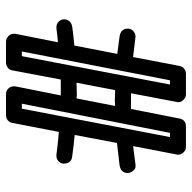

<svg xmlns="http://www.w3.org/2000/svg" viewBox="-20 -668 622 621"><g transform="rotate(90 290.5 -358.0)"><path d="M253.9 -597.2H240.2L147 -118.2H162.1ZM248 -294.9 278.8 -295.9H289.1Q293.5 -295.9 298.8 -294.9L323.2 -419.9L307.1 -418.9L272 -419.9ZM423.8 -597.2H410.2L315.9 -118.2H332ZM453.1 -478 513.2 -485.8Q514.2 -485.8 520.3 -485.8Q526.4 -485.8 533.2 -477.8Q540 -469.7 540 -460Q540 -450.2 533.9 -443.1Q527.8 -436 513.7 -434.1Q487.8 -430.7 442.9 -425.8L417 -289.1Q446.3 -286.6 487.8 -280.8Q509.8 -277.8 509.8 -252Q508.3 -242.2 501.2 -236.1Q494.1 -230 484.9 -230H481Q445.3 -234.9 407.2 -237.8L377.9 -86.9Q376.5 -78.1 369.4 -72.5Q362.3 -66.9 353 -66.9H285.2Q273.9 -66.9 266.8 -74.5Q259.8 -82 259.8 -91.8V-97.2L289.1 -244.1H237.8L208 -86.9Q206.5 -78.1 199.2 -72.5Q191.9 -66.9 183.1 -66.9H116.2Q105 -66.9 97.4 -74.5Q89.8 -82 89.8 -91.8V-97.2L117.2 -234.9Q93.3 -232.9 71.8 -230H68.8Q57.6 -230 50.3 -237.5Q43 -245.1 43 -254.9Q43 -264.6 49.1 -272Q55.2 -279.3 67.9 -281.2Q87.9 -284.2 127.9 -288.1L154.8 -426.8Q114.3 -432.1 99.6 -434.1Q73.2 -438 73.2 -460V-463.9Q74.7 -473.1 82 -479.5Q89.4 -485.8 99.1 -485.8L165 -478L193.8 -627.9Q195.3 -637.2 202.6 -643.1Q210 -648.9 219.2 -648.9H285.2Q296.4 -648.9 303.7 -640.6Q311 -632.3 311 -626.2Q311 -620.1 310.1 -618.2L282.2 -471.2H333L363.8 -627.9Q368.2 -648.9 389.2 -648.9H455.1Q466.8 -648.9 473.9 -640.6Q481 -632.3 481 -623Z"/></g></svg>

Font: Ribeye Marrow
Style: Regular
Weight: 400
Designer: Astigmatic (AOETI)
Foundry: Astigmatic (AOETI)
Version: Version 1.000